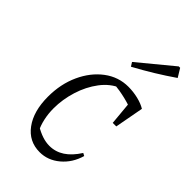

<svg xmlns="http://www.w3.org/2000/svg" viewBox="-222 -797 880 880"><g transform="rotate(45 218.0 -356.5)"><path d="M217 8Q147 8 105.5 -48.5Q64 -105 64 -199Q64 -281 94.5 -347.5Q125 -414 177 -453Q229 -492 293 -492Q325 -492 356 -484.5Q387 -477 408 -464L386 -419Q318 -447 237 -455L271 -462Q224 -443 190 -398Q156 -353 138 -295Q120 -237 120 -179Q120 -145 127 -113Q134 -81 148 -54L132 -75Q157 -60 181 -52Q205 -44 228 -44Q267 -44 300 -65.5Q333 -87 361 -131L374 -124Q357 -65 313.5 -28.5Q270 8 217 8ZM359 -324 346 -465 408 -464 382 -324ZM236 -565 224 -584 390 -721H399L424 -680Q379 -649 332.5 -620.5Q286 -592 236 -565Z"/></g></svg>

Font: Piazzolla Thin ExtraLight
Style: Italic
Weight: 250
Italic angle: -11.3°
Version: Version 2.005